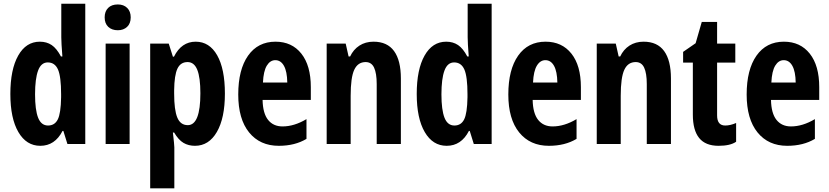

<svg xmlns="http://www.w3.org/2000/svg" viewBox="-20 -780 4488 1040"><path d="M198.2 9.8Q123 9.8 79.6 -64.5Q36.1 -138.7 36.1 -271Q36.1 -403.8 78.6 -479Q121.1 -554.2 195.8 -554.2Q232.9 -554.2 260 -535.9Q287.1 -517.6 310.1 -474.1H317.9Q312 -548.3 312 -578.1V-759.8H441.9V0H345.2L323.2 -70.8H318.8Q277.3 9.8 198.2 9.8ZM240.2 -100.1Q276.4 -100.1 293 -133.1Q309.6 -166 311 -252.9V-270Q311 -364.7 294.2 -403.3Q277.3 -441.9 238.8 -441.9Q202.6 -441.9 186.3 -397.7Q169.9 -353.5 169.9 -269Q169.9 -184.6 186.5 -142.3Q203.1 -100.1 240.2 -100.1Z M682.1 0H552.2V-543.9H682.1ZM546.9 -686Q546.9 -718.3 565.7 -737.1Q584.5 -755.9 618.2 -755.9Q649.9 -755.9 668.9 -737.1Q688 -718.3 688 -686Q688 -652.8 668.5 -634.5Q648.9 -616.2 618.2 -616.2Q585.9 -616.2 566.4 -634.5Q546.9 -652.8 546.9 -686Z M1036.1 9.8Q1001 9.8 973.9 -6.1Q946.8 -22 923.3 -62H916.5Q924.3 4.4 924.3 18.1V240.2H793.5V-543.9H894L916.5 -473.1H922.4Q962.9 -554.2 1040 -554.2Q1114.3 -554.2 1156.2 -480.7Q1198.2 -407.2 1198.2 -272.9Q1198.2 -140.6 1154.8 -65.4Q1111.3 9.8 1036.1 9.8ZM996.1 -443.8Q958 -443.8 941.2 -408.4Q924.3 -373 923.3 -291V-273.9Q923.3 -184.1 940.4 -143.1Q957.5 -102.1 997.1 -102.1Q1065.4 -102.1 1065.4 -274.9Q1065.4 -359.9 1048.6 -401.9Q1031.7 -443.8 996.1 -443.8Z M1490.2 9.8Q1388.2 9.8 1329.3 -62.7Q1270.5 -135.3 1270.5 -268.1Q1270.5 -402.8 1323.7 -478.5Q1377 -554.2 1472.2 -554.2Q1561 -554.2 1612.3 -489.5Q1663.6 -424.8 1663.6 -308.1V-238.8H1402.3Q1403.8 -166 1432.1 -130.6Q1460.4 -95.2 1510.3 -95.2Q1573.7 -95.2 1640.1 -134.8V-27.8Q1577.6 9.8 1490.2 9.8ZM1471.2 -454.1Q1443.4 -454.1 1425.3 -424.6Q1407.2 -395 1404.3 -333H1536.1Q1535.2 -392.6 1518.1 -423.3Q1501 -454.1 1471.2 -454.1Z M2020.5 0V-324.2Q2020.5 -383.3 2006.3 -413.6Q1992.2 -443.8 1960.4 -443.8Q1918.5 -443.8 1898.9 -402.1Q1879.4 -360.4 1879.4 -261.2V0H1749.5V-543.9H1852.5L1868.2 -474.1H1876.5Q1894 -511.7 1926.8 -533Q1959.5 -554.2 2003.4 -554.2Q2077.6 -554.2 2114.5 -503.4Q2151.4 -452.6 2151.4 -355V0Z M2399.4 9.8Q2324.2 9.8 2280.8 -64.5Q2237.3 -138.7 2237.3 -271Q2237.3 -403.8 2279.8 -479Q2322.3 -554.2 2397 -554.2Q2434.1 -554.2 2461.2 -535.9Q2488.3 -517.6 2511.2 -474.1H2519Q2513.2 -548.3 2513.2 -578.1V-759.8H2643.1V0H2546.4L2524.4 -70.8H2520Q2478.5 9.8 2399.4 9.8ZM2441.4 -100.1Q2477.5 -100.1 2494.1 -133.1Q2510.7 -166 2512.2 -252.9V-270Q2512.2 -364.7 2495.4 -403.3Q2478.5 -441.9 2439.9 -441.9Q2403.8 -441.9 2387.5 -397.7Q2371.1 -353.5 2371.1 -269Q2371.1 -184.6 2387.7 -142.3Q2404.3 -100.1 2441.4 -100.1Z M2953.1 9.8Q2851.1 9.8 2792.2 -62.7Q2733.4 -135.3 2733.4 -268.1Q2733.4 -402.8 2786.6 -478.5Q2839.8 -554.2 2935.1 -554.2Q3023.9 -554.2 3075.2 -489.5Q3126.5 -424.8 3126.5 -308.1V-238.8H2865.2Q2866.7 -166 2895 -130.6Q2923.3 -95.2 2973.1 -95.2Q3036.6 -95.2 3103 -134.8V-27.8Q3040.5 9.8 2953.1 9.8ZM2934.1 -454.1Q2906.2 -454.1 2888.2 -424.6Q2870.1 -395 2867.2 -333H2999Q2998 -392.6 2981 -423.3Q2963.9 -454.1 2934.1 -454.1Z M3483.4 0V-324.2Q3483.4 -383.3 3469.2 -413.6Q3455.1 -443.8 3423.3 -443.8Q3381.3 -443.8 3361.8 -402.1Q3342.3 -360.4 3342.3 -261.2V0H3212.4V-543.9H3315.4L3331.1 -474.1H3339.4Q3356.9 -511.7 3389.6 -533Q3422.4 -554.2 3466.3 -554.2Q3540.5 -554.2 3577.4 -503.4Q3614.3 -452.6 3614.3 -355V0Z M3908.2 -100.1Q3935.5 -100.1 3967.3 -113.8V-12.2Q3935.5 9.8 3872.1 9.8Q3801.3 9.8 3767.1 -32.5Q3732.9 -74.7 3732.9 -159.2V-440.9H3680.2V-499L3748 -545.9L3781.2 -661.1H3864.3V-543.9H3962.9V-440.9H3864.3V-154.8Q3864.3 -100.1 3908.2 -100.1Z M4244.1 9.8Q4142.1 9.8 4083.3 -62.7Q4024.4 -135.3 4024.4 -268.1Q4024.4 -402.8 4077.6 -478.5Q4130.9 -554.2 4226.1 -554.2Q4314.9 -554.2 4366.2 -489.5Q4417.5 -424.8 4417.5 -308.1V-238.8H4156.2Q4157.7 -166 4186 -130.6Q4214.4 -95.2 4264.2 -95.2Q4327.6 -95.2 4394 -134.8V-27.8Q4331.5 9.8 4244.1 9.8ZM4225.1 -454.1Q4197.3 -454.1 4179.2 -424.6Q4161.1 -395 4158.2 -333H4290Q4289.1 -392.6 4272 -423.3Q4254.9 -454.1 4225.1 -454.1Z"/></svg>

Font: TypoPRO Open Sans Condensed
Style: Bold
Weight: 700
Width: 3
Foundry: Ascender Corporation
Version: Version 1.11